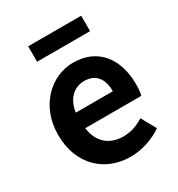

<svg xmlns="http://www.w3.org/2000/svg" viewBox="-184 -889 949 1023"><g transform="rotate(-30 290.5 -377.5)"><path d="M322 14C392 14 463 -10 518 -48L468 -138C428 -113 388 -99 342 -99C259 -99 199 -147 187 -239H532C536 -252 539 -279 539 -306C539 -461 459 -574 305 -574C171 -574 44 -461 44 -279C44 -95 166 14 322 14ZM185 -336C196 -418 248 -460 307 -460C379 -460 413 -412 413 -336ZM142 -674H468V-769H142Z"/></g></svg>

Font: Source Han Sans SC Bold
Style: Regular
Weight: 700
Designer: Ryoko NISHIZUKA (kana & ideographs); Paul D. Hunt (Latin, Greek & Cyrillic); Wenlong ZHANG (bopomofo); Sandoll Communica
Foundry: Adobe Systems Incorporated
Version: Version 1.001;PS 1.001;hotconv 1.0.78;makeotf.lib2.5.61930